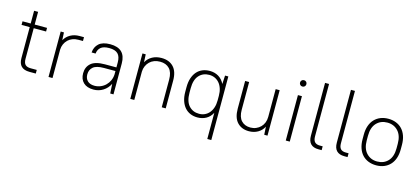

<svg xmlns="http://www.w3.org/2000/svg" viewBox="-67 -1270 4470 2041"><g transform="rotate(15 2168.0 -250.0)"><path d="M35 -500H125V-640H169V-500H305V-460H169V-124Q169 -79 188 -59.5Q207 -40 249 -40H315V0H245Q125 0 125 -119V-460H35Z M455 -500H491L495 -415Q519 -458 562 -482Q605 -506 660 -506H710V-464H660Q625 -464 596 -453Q567 -442 546 -421.5Q525 -401 512.5 -373Q500 -345 499 -312V0H455Z M950 6Q878 6 839 -31.5Q800 -69 800 -134Q800 -203 847 -244Q894 -285 1000 -285H1126V-340Q1126 -404 1096 -434Q1066 -464 1000 -464Q937 -464 907.5 -438.5Q878 -413 874 -370H830Q834 -431 875.5 -468.5Q917 -506 1000 -506Q1170 -506 1170 -340V0H1134L1128 -105Q1102 -53 1055 -23.5Q1008 6 950 6ZM950 -36Q985 -36 1016.5 -49Q1048 -62 1072 -85.5Q1096 -109 1110 -140Q1124 -171 1126 -207V-245H1000Q917 -245 881.5 -215Q846 -185 846 -134Q846 -89 873 -62.5Q900 -36 950 -36Z M1355 -500H1391L1395 -414Q1420 -458 1463.5 -482Q1507 -506 1565 -506Q1649 -506 1697 -455.5Q1745 -405 1745 -305V0H1701V-305Q1701 -385 1663.5 -424.5Q1626 -464 1560 -464Q1525 -464 1496 -453Q1467 -442 1446 -421.5Q1425 -401 1412.5 -373Q1400 -345 1399 -312V0H1355Z M2094 6Q2051 6 2015.5 -9Q1980 -24 1954.5 -53Q1929 -82 1914.5 -125Q1900 -168 1900 -225V-275Q1900 -332 1914.5 -375Q1929 -418 1954.5 -447Q1980 -476 2016 -491Q2052 -506 2096 -506Q2150 -506 2192 -481Q2234 -456 2259 -406L2264 -500H2300V200H2256V-88Q2231 -41 2189 -17.5Q2147 6 2094 6ZM2101 -36Q2134 -36 2162 -48.5Q2190 -61 2211 -85Q2232 -109 2244 -144.5Q2256 -180 2256 -225V-275Q2256 -320 2244 -355.5Q2232 -391 2211 -415Q2190 -439 2162 -451.5Q2134 -464 2101 -464Q2032 -464 1989 -416.5Q1946 -369 1946 -275V-225Q1946 -131 1989 -83.5Q2032 -36 2101 -36Z M2660 6Q2580 6 2532.5 -44.5Q2485 -95 2485 -195V-500H2529V-195Q2529 -115 2566 -75.5Q2603 -36 2666 -36Q2699 -36 2727.5 -48Q2756 -60 2777 -81Q2798 -102 2809.5 -131Q2821 -160 2821 -195V-500H2865V0H2829L2824 -88Q2801 -43 2758 -18.5Q2715 6 2660 6Z M3066 -500H3110V0H3066ZM3088 -600Q3073 -600 3063 -610Q3053 -620 3053 -635Q3053 -650 3063 -660Q3073 -670 3088 -670Q3103 -670 3113 -660Q3123 -650 3123 -635Q3123 -620 3113 -610Q3103 -600 3088 -600Z M3425 0Q3369 0 3340 -29.5Q3311 -59 3311 -119V-700H3355V-124Q3355 -81 3373.5 -61.5Q3392 -42 3430 -42H3461V0H3425Z M3710 0Q3654 0 3625 -29.5Q3596 -59 3596 -119V-700H3640V-124Q3640 -81 3658.5 -61.5Q3677 -42 3715 -42H3746V0H3710Z M4061 6Q4014 6 3975 -9.5Q3936 -25 3908.5 -54.5Q3881 -84 3866 -127Q3851 -170 3851 -225V-275Q3851 -330 3866 -373Q3881 -416 3909 -445.5Q3937 -475 3975.5 -490.5Q4014 -506 4061 -506Q4108 -506 4147 -490.5Q4186 -475 4213.5 -445.5Q4241 -416 4256 -373Q4271 -330 4271 -275V-225Q4271 -170 4256 -127Q4241 -84 4213 -54.5Q4185 -25 4146.5 -9.5Q4108 6 4061 6ZM4061 -36Q4134 -36 4179.5 -84.5Q4225 -133 4225 -225V-275Q4225 -366 4179 -415Q4133 -464 4061 -464Q3988 -464 3942.5 -415.5Q3897 -367 3897 -275V-225Q3897 -134 3943 -85Q3989 -36 4061 -36Z"/></g></svg>

Font: PT Root UI Web Light
Style: Regular
Weight: 300
Designer: Vitaly Kuzmin
Foundry: ParaType Ltd.
Version: Version 1.000W